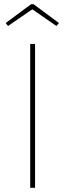

<svg xmlns="http://www.w3.org/2000/svg" viewBox="-20 -889 308 909"><path d="M146 0H123V-681H146ZM7 -780 127 -869H139L259 -780L247 -766L133 -845L18 -766Z"/></svg>

Font: Fira Sans Thin
Style: Regular
Weight: 100
Designer: bBox Type GmbH & Carrois Corporate GbR & Edenspiekermann AG
Foundry: bBox Type GmbH & Carrois Corporate GbR & Edenspiekermann AG
Version: Version 4.301